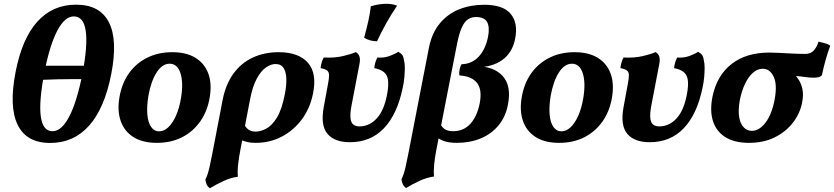

<svg xmlns="http://www.w3.org/2000/svg" viewBox="-20 -741 4379 1008"><path d="M243.2 9.5Q119.3 9.5 72.8 -85.6Q26.3 -180.7 61.8 -363Q95.8 -538.7 176.2 -627.6Q256.6 -716.5 379.4 -716.5Q504.4 -716.5 551.6 -624.2Q598.9 -531.8 564.3 -353.6Q529.4 -173.3 448.2 -81.9Q367.1 9.5 243.2 9.5ZM255.8 -52.1Q303 -52.1 343.1 -128.4Q383.2 -204.7 412.1 -350.3Q470.5 -654.9 367.4 -654.9Q320.6 -654.9 281.3 -580.9Q242 -506.9 214 -365.8Q153.1 -52.1 255.8 -52.1ZM178.9 -321.1 191 -395.9H453.8L442.2 -325.6Q397.4 -325.6 359.4 -325.6Q321.4 -325.6 279.4 -324.6Q237.5 -323.6 178.9 -321.1Z M803.5 9Q727.9 9 679.9 -21.7Q632 -52.4 613.5 -106.4Q595 -160.4 607 -230Q619.4 -303.6 657 -356.4Q694.7 -409.1 752.7 -438Q810.8 -467 884.4 -467Q958.5 -467 1006.2 -437.5Q1053.9 -408 1073.4 -355.5Q1092.9 -302.9 1081.4 -232.3Q1069.9 -159.2 1032.1 -104.7Q994.2 -50.3 936.2 -20.6Q878.1 9 803.5 9ZM815.5 -51.5Q840.8 -51.5 863.4 -72.6Q885.9 -93.7 903.6 -132.8Q921.2 -171.9 930.2 -225.9Q943.5 -305.8 927.6 -356.1Q911.7 -406.5 870.4 -406.5Q831.6 -406.5 802.1 -360.4Q772.7 -314.3 759.3 -239Q749.8 -181.5 753.6 -139.4Q757.3 -97.3 773.5 -74.4Q789.7 -51.5 815.5 -51.5Z M1082.2 247.2Q1070.5 239.6 1065.2 227.7Q1059.9 215.8 1058.3 201Q1064.9 188.6 1069.6 174.4Q1074.4 160.2 1080.4 134.4Q1086.4 108.6 1095 63.8L1148.7 -215.9Q1164.7 -297.7 1204.9 -353.6Q1245 -409.4 1305.9 -438.2Q1366.8 -467 1443 -467Q1548.2 -467 1596.9 -411.1Q1645.5 -355.2 1622.9 -248Q1607.4 -171.5 1564.3 -113.7Q1521.2 -56 1459 -23.5Q1396.7 9 1321.9 9Q1297.3 9 1281.4 5.3Q1265.4 1.6 1244.6 -5.8L1258.7 -92.9Q1270.1 -70.9 1284.7 -60.5Q1299.4 -50.1 1322.2 -50.1Q1347.6 -50.1 1377.2 -65.3Q1406.8 -80.4 1433.4 -123.1Q1459.9 -165.8 1475.5 -246.8Q1484.4 -291.9 1483.2 -327.4Q1482.1 -363 1468.8 -384Q1455.5 -404.9 1426.5 -404.9Q1402.5 -404.9 1376.3 -386.9Q1350.2 -368.9 1328 -328.1Q1305.9 -287.4 1292.9 -219.6L1242 45.6Q1234.5 83.9 1230.2 121.6Q1225.9 159.4 1229 186.6Q1191.4 191.9 1154.1 209Q1116.8 226.1 1082.2 247.2Z M1817.2 5.6Q1736.2 5.6 1699.1 -38.5Q1662 -82.5 1679.6 -178.4L1702.3 -301.8Q1707.8 -330.5 1707.6 -346.6Q1707.3 -362.7 1697.6 -370.7Q1687.9 -378.7 1663 -383.3Q1664.6 -397.4 1668.4 -411.7Q1672.2 -426 1679.8 -439.1Q1734.8 -436 1780.1 -446.5Q1825.5 -457 1847.5 -467.5Q1861.1 -460.3 1866.6 -445.7Q1872.2 -431.1 1867.6 -407L1826.3 -191.4Q1817.3 -145.4 1820.1 -120.8Q1822.9 -96.1 1835.3 -86.8Q1847.8 -77.4 1866.6 -77.4Q1919.5 -77.4 1958.6 -120.1Q1997.6 -162.9 2013 -250Q2020.9 -294.6 2017 -321.4Q2013 -348.2 1995.3 -362.7Q1977.5 -377.2 1944.9 -383.3Q1946.4 -397.4 1950.2 -411.9Q1954 -426.4 1961.6 -439.1Q1995.6 -436 2025.9 -447.3Q2056.3 -458.6 2070.7 -469Q2083.4 -462.9 2090.8 -454Q2098.1 -445.2 2101 -424.3Q2105.3 -408.9 2105.3 -386.4Q2105.3 -363.9 2103.1 -337.5Q2100.9 -311 2094.9 -283.3Q2066.3 -141.8 1996.1 -68.1Q1925.9 5.6 1817.2 5.6ZM1959.1 -524.1Q1920.9 -525 1891.7 -542.8Q1904.7 -590.6 1913.8 -631.2Q1922.8 -671.9 1926.8 -708Q1969.2 -721 2008.5 -721Q2042.5 -721 2064.8 -710.9Q2035.5 -668.7 2008 -619.3Q1980.5 -569.8 1959.1 -524.1Z M2112.1 246.1Q2100.4 238.5 2094.9 226.6Q2089.3 214.7 2087.8 199.9Q2093.9 187.5 2098.9 173.3Q2103.9 159.2 2109.8 133.4Q2115.8 107.6 2124.4 62.7L2231.3 -487.8Q2246.8 -567.4 2288.8 -617.9Q2330.9 -668.5 2390.9 -692.3Q2451 -716 2521.8 -716Q2621.8 -716 2661.3 -668Q2700.7 -620 2684.7 -538.5Q2670.8 -465.1 2617.1 -426.1Q2563.5 -387.2 2475.1 -387.2L2471.6 -394.2Q2571.9 -394.2 2618.9 -342.1Q2665.9 -290 2646.8 -192.4Q2634.8 -127.9 2597.2 -82.6Q2559.6 -37.4 2503.4 -14.2Q2447.3 9 2378 9Q2336.6 9 2309 -1.1Q2281.4 -11.2 2261.2 -31.5L2286.2 -102.5Q2297.7 -74.5 2314.1 -63.3Q2330.5 -52.2 2358.3 -52.2Q2414.4 -52.2 2449.6 -91.3Q2484.9 -130.4 2498.4 -198.3Q2512.3 -269.8 2484.6 -305.4Q2456.9 -340.9 2392.3 -344.9Q2389.3 -359.1 2392.6 -375.3Q2395.9 -391.5 2403 -403.8Q2457.6 -405.1 2493.5 -443.9Q2529.4 -482.7 2542.4 -549.2Q2551.8 -598.1 2537.5 -624.9Q2523.2 -651.6 2478.9 -651.6Q2455.6 -651.6 2437.2 -639.7Q2418.8 -627.8 2404.9 -597.6Q2391 -567.4 2380 -513.4L2271 44.5Q2262.5 88.5 2259.2 124.5Q2255.9 160.5 2258.4 185.6Q2220.9 190.9 2183.6 208Q2146.2 225 2112.1 246.1Z M2915.5 9Q2839.9 9 2791.9 -21.7Q2744 -52.4 2725.5 -106.4Q2707 -160.4 2719 -230Q2731.4 -303.6 2769 -356.4Q2806.7 -409.1 2864.7 -438Q2922.8 -467 2996.4 -467Q3070.5 -467 3118.2 -437.5Q3165.9 -408 3185.4 -355.5Q3204.9 -302.9 3193.4 -232.3Q3181.9 -159.2 3144.1 -104.7Q3106.2 -50.3 3048.2 -20.6Q2990.1 9 2915.5 9ZM2927.5 -51.5Q2952.8 -51.5 2975.4 -72.6Q2997.9 -93.7 3015.6 -132.8Q3033.2 -171.9 3042.2 -225.9Q3055.5 -305.8 3039.6 -356.1Q3023.7 -406.5 2982.4 -406.5Q2943.6 -406.5 2914.1 -360.4Q2884.7 -314.3 2871.3 -239Q2861.8 -181.5 2865.6 -139.4Q2869.3 -97.3 2885.5 -74.4Q2901.7 -51.5 2927.5 -51.5Z M3391.2 5.6Q3310.2 5.6 3273.1 -38.5Q3236 -82.5 3253.6 -178.4L3276.3 -301.8Q3281.8 -330.5 3281.6 -346.6Q3281.3 -362.7 3271.6 -370.7Q3261.9 -378.7 3237 -383.3Q3238.6 -397.4 3242.4 -411.7Q3246.2 -426 3253.8 -439.1Q3308.8 -436 3354.1 -446.5Q3399.5 -457 3421.5 -467.5Q3435.1 -460.3 3440.6 -445.7Q3446.2 -431.1 3441.6 -407L3400.3 -191.4Q3391.3 -145.4 3394.1 -120.8Q3396.9 -96.1 3409.3 -86.8Q3421.8 -77.4 3440.6 -77.4Q3493.5 -77.4 3532.6 -120.1Q3571.6 -162.9 3587 -250Q3594.9 -294.6 3591 -321.4Q3587 -348.2 3569.3 -362.7Q3551.5 -377.2 3518.9 -383.3Q3520.4 -397.4 3524.2 -411.9Q3528 -426.4 3535.6 -439.1Q3569.6 -436 3599.9 -447.3Q3630.3 -458.6 3644.7 -469Q3657.4 -462.9 3664.8 -454Q3672.1 -445.2 3675 -424.3Q3679.3 -408.9 3679.3 -386.4Q3679.3 -363.9 3677.1 -337.5Q3674.9 -311 3668.9 -283.3Q3640.3 -141.8 3570.1 -68.1Q3499.9 5.6 3391.2 5.6Z M3912.2 9Q3836.7 9 3788.7 -20.7Q3740.7 -50.5 3723.1 -105.2Q3705.5 -160 3721 -235.6Q3744.1 -345.4 3820.9 -405.2Q3897.7 -465 4019.5 -465Q4043.6 -465 4074 -463.3Q4104.3 -461.5 4138.8 -459.8Q4173.4 -458 4208.7 -458Q4236 -458 4252.6 -476.2Q4269.1 -494.4 4277.1 -522.4Q4292.8 -518.9 4310 -514.3Q4327.2 -509.7 4338.9 -501.1Q4325.3 -464.9 4314.5 -426.3Q4303.7 -387.7 4295.2 -346.7Q4288.2 -338.1 4276.9 -335.6Q4265.6 -333.1 4253.5 -333.1Q4227 -333.1 4201.4 -337.4Q4175.9 -341.7 4134.3 -342.7L4128.4 -369.1Q4149.3 -354.6 4166.8 -331.6Q4184.4 -308.6 4192.1 -276.1Q4199.9 -243.6 4190.4 -199.1Q4178.9 -142.7 4141.5 -95.3Q4104.2 -47.9 4046.2 -19.4Q3988.2 9 3912.2 9ZM3926.3 -54.1Q3967.1 -54.1 4000 -98.7Q4033 -143.3 4046.9 -218.9Q4061.4 -298.3 4041.4 -339.2Q4021.5 -380.1 3984.5 -380.1Q3956.6 -380.1 3932.6 -358.6Q3908.5 -337.2 3890.9 -299.8Q3873.3 -262.4 3863.9 -214.2Q3854.4 -160.7 3860.9 -124.9Q3867.4 -89.2 3885.3 -71.7Q3903.2 -54.1 3926.3 -54.1Z"/></svg>

Font: Vollkorn
Style: Italic
Weight: 400
Italic angle: -11°
Designer: Friedrich Althausen
Foundry: Friedrich Althausen
Version: Version 5.001